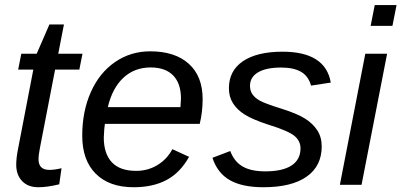

<svg xmlns="http://www.w3.org/2000/svg" viewBox="-20 -745 1619 774"><path d="M134.3 9.8Q92.8 9.8 69.1 -15.1Q45.4 -40 45.4 -81.1Q45.4 -107.9 52.7 -144.5L114.3 -464.4H53.2L65.9 -528.3H127.9L179.2 -646.5H237.8L214.8 -528.3H312.5L299.8 -464.4H202.1L141.1 -149.4Q135.3 -120.1 135.3 -103Q135.3 -60.1 179.2 -60.1Q199.7 -60.1 228 -66.9L218.8 -2Q170.4 9.8 134.3 9.8Z M402.8 -245.6Q399.9 -228.5 398.4 -190.4Q398.4 -125.5 430.9 -90.8Q463.4 -56.2 528.8 -56.2Q576.2 -56.2 614.7 -79.6Q653.3 -103 674.8 -143.6L742.2 -112.8Q706.5 -48.8 651.6 -19.5Q596.7 9.8 518.6 9.8Q420.4 9.8 366 -44.7Q311.5 -99.1 311.5 -197.8Q311.5 -295.9 346.2 -373.8Q380.9 -451.7 443.8 -494.9Q506.8 -538.1 585.4 -538.1Q685.5 -538.1 741.2 -487.8Q796.9 -437.5 796.9 -345.7Q796.9 -294.4 785.2 -245.6ZM707.5 -313 709.5 -348.1Q709.5 -408.7 678 -440.9Q646.5 -473.1 587.4 -473.1Q522 -473.1 477.3 -431.4Q432.6 -389.6 414.6 -313Z M1276.9 -154.8Q1276.9 -75.7 1216.3 -33Q1155.8 9.8 1041.5 9.8Q956.5 9.8 906.5 -18.8Q856.4 -47.4 836.4 -108.9L908.2 -136.2Q924.3 -93.3 958.3 -73.7Q992.2 -54.2 1049.3 -54.2Q1119.1 -54.2 1155.3 -77.9Q1191.4 -101.6 1191.4 -147Q1191.4 -177.2 1166.5 -197.5Q1141.6 -217.8 1061 -242.7Q998.5 -263.2 967.3 -282.7Q936 -302.2 919.4 -328.4Q902.8 -354.5 902.8 -389.2Q902.8 -460 959.5 -498.3Q1016.1 -536.6 1119.1 -536.6Q1292 -536.6 1313.5 -412.1L1233.9 -399.9Q1223.1 -438.5 1193.4 -455.6Q1163.6 -472.7 1113.3 -472.7Q1052.7 -472.7 1020.3 -453.4Q987.8 -434.1 987.8 -398.9Q987.8 -378.4 998 -364.3Q1008.3 -350.1 1027.6 -339.1Q1046.9 -328.1 1116.7 -306.2Q1178.7 -286.6 1210.2 -266.6Q1241.7 -246.6 1259.3 -219.2Q1276.9 -191.9 1276.9 -154.8Z M1474.1 -640.6 1490.7 -724.6H1578.6L1562 -640.6ZM1350.1 0 1452.6 -528.3H1540.5L1437.5 0Z"/></svg>

Font: Liberation Sans
Style: Italic
Weight: 400
Italic angle: -12°
Designer: Steve Matteson
Foundry: Ascender Corporation
Version: Version 2.1.5